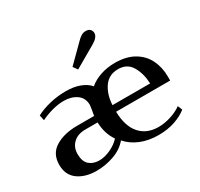

<svg xmlns="http://www.w3.org/2000/svg" viewBox="-161 -965 1221 1175"><g transform="rotate(-30 449.5 -377.5)"><path d="M394 -615 514 -734Q523 -744 538.5 -754.5Q554 -765 573 -765Q594 -765 604 -754Q614 -743 614 -728Q614 -699 570 -673L416 -584ZM24 -136Q24 -215 85.5 -252Q147 -289 238 -289H359Q359 -295 365 -325Q369 -352 370 -362Q369 -411 332.5 -436.5Q296 -462 243 -462Q203 -462 159.5 -450Q116 -438 80 -420L72 -458Q116 -481 171 -494Q226 -507 284 -507Q340 -507 382 -491Q424 -475 448 -447Q481 -475 528 -491Q575 -507 630 -507Q710 -507 764 -475.5Q818 -444 844 -390.5Q870 -337 870 -272V-244H488Q490 -141 537.5 -87Q585 -33 668 -33Q709 -33 754 -47Q799 -61 832 -85L845 -53Q812 -26 760 -8Q708 10 643 10Q574 10 518.5 -12.5Q463 -35 426 -77Q388 -32 327.5 -11Q267 10 206 10Q126 10 75 -27Q24 -64 24 -136ZM755 -290Q752 -361 722 -412.5Q692 -464 628 -464Q563 -464 528 -414.5Q493 -365 489 -290ZM400 -106Q360 -162 357 -244H270Q217 -244 185.5 -214.5Q154 -185 154 -137Q154 -85 181 -61Q208 -37 251 -37Q290 -37 332.5 -57Q375 -77 400 -106Z"/></g></svg>

Font: Trirong SemiBold
Style: Regular
Weight: 600
Designer: Katatrad Team
Foundry: CadsonDemak
Version: Version 1.000